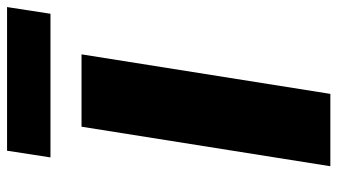

<svg xmlns="http://www.w3.org/2000/svg" viewBox="-226 -730 956 544"><g transform="rotate(-90 252.0 -458.0)"><path d="M53 0 165 -705H370L258 0ZM78 -793 97 -916H504L485 -793Z"/></g></svg>

Font: Nunito Sans 7pt SemiExpanded Black
Style: Italic
Weight: 900
Width: 6
Italic angle: -9°
Designer: Vernon Adams
Foundry: Vernon Adams
Version: Version 3.101;gftools[0.9.27]